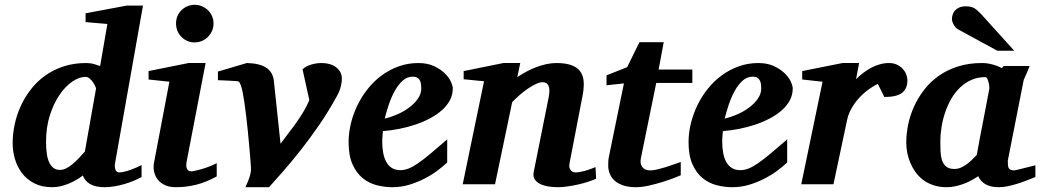

<svg xmlns="http://www.w3.org/2000/svg" viewBox="-20 -760 4294 792"><path d="M376 -394Q376.5 -396 373 -403.8Q369.6 -411.6 363.8 -420.4Q357.9 -429.2 349.9 -436Q341.8 -442.9 333 -442.9Q306.6 -442.9 278.1 -423.3Q249.5 -403.8 225.3 -368.4Q201.2 -333 185.5 -283.7Q169.9 -234.4 169.9 -174.8Q169.9 -114.3 184.6 -86.7Q199.2 -59.1 227.1 -59.1Q239.7 -59.1 252.7 -65.4Q265.6 -71.8 278.6 -82.5Q291.5 -93.3 304.4 -106.7Q317.4 -120.1 330.1 -134.8ZM455.1 -89.8Q452.6 -77.6 453.9 -69.6Q455.1 -61.5 457.8 -56.9Q460.4 -52.2 464.4 -50.5Q468.3 -48.8 471.2 -48.8Q481.4 -48.8 494.1 -52Q506.8 -55.2 519.8 -59.8Q532.7 -64.5 544.2 -69.6Q555.7 -74.7 564 -79.1V-29.8Q551.3 -22.5 533.2 -14.9Q515.1 -7.3 494.6 -1.2Q474.1 4.9 452.9 8.5Q431.6 12.2 412.1 12.2Q374 12.2 352.1 -0.5Q330.1 -13.2 321.8 -36.1Q308.6 -25.9 293.2 -17.1Q277.8 -8.3 261.5 -1.7Q245.1 4.9 228.5 8.5Q211.9 12.2 195.8 12.2Q152.3 12.2 121.3 -3.9Q90.3 -20 70.6 -46.1Q50.8 -72.3 41.5 -104.5Q32.2 -136.7 32.2 -168.9Q32.2 -207 40.5 -246.6Q48.8 -286.1 65.7 -322.8Q82.5 -359.4 107.7 -391.8Q132.8 -424.3 166.5 -448.2Q200.2 -472.2 242.4 -486.1Q284.7 -500 335 -500Q353.5 -500 368.4 -495.6Q383.3 -491.2 393.1 -487.8L422.9 -661.1L333 -668.9V-705.1L502 -736.8H569.8Z M874 -32.2Q829.1 -7.8 788.6 2.2Q748 12.2 705.1 12.2Q677.7 12.2 658.9 2.9Q640.1 -6.3 629.4 -21Q618.7 -35.6 615.2 -54Q611.8 -72.3 615.7 -90.8L678.7 -422.9L592.8 -432.1V-466.8L757.8 -500H828.1L751 -99.1Q749 -90.3 748.5 -82Q748 -73.7 749.8 -67.4Q751.5 -61 756.3 -57.1Q761.2 -53.2 770 -53.2Q773.9 -53.2 785.4 -55.7Q796.9 -58.1 812 -62.5Q827.1 -66.9 843.5 -73.2Q859.9 -79.6 874 -86.9ZM860.8 -663.1Q860.8 -647 854.7 -632.8Q848.6 -618.7 837.9 -607.9Q827.1 -597.2 813 -591.1Q798.8 -585 782.7 -585Q766.6 -585 752.7 -591.1Q738.8 -597.2 728.3 -607.9Q717.8 -618.7 711.9 -632.8Q706.1 -647 706.1 -663.1Q706.1 -679.2 711.9 -693.4Q717.8 -707.5 728.3 -717.8Q738.8 -728 752.7 -734.1Q766.6 -740.2 782.7 -740.2Q798.8 -740.2 813 -734.1Q827.1 -728 837.9 -717.8Q848.6 -707.5 854.7 -693.4Q860.8 -679.2 860.8 -663.1Z M1390.1 -436Q1390.1 -423.3 1387.7 -411.6Q1385.3 -399.9 1381.8 -390.1Q1378.4 -380.4 1374.5 -372.8Q1370.6 -365.2 1368.2 -360.8Q1334.5 -299.3 1295.9 -243.4Q1257.3 -187.5 1219.5 -139.6Q1181.6 -91.8 1147.9 -53.2Q1114.3 -14.6 1089.8 12.2H992.2Q1004.9 -13.7 1010.5 -33Q1016.1 -52.2 1015.1 -68.8Q1015.1 -70.3 1014.2 -83.7Q1013.2 -97.2 1011.5 -118.2Q1009.8 -139.2 1007.3 -166.3Q1004.9 -193.4 1002 -222.2Q999 -251 995.6 -280.3Q992.2 -309.6 988.5 -334.7Q984.9 -359.9 981 -379.6Q977.1 -399.4 973.1 -409.2Q970.7 -414.6 969 -418Q967.3 -421.4 964.8 -423.1Q962.4 -424.8 958.5 -425.3Q954.6 -425.8 947.8 -425.8Q937.5 -426.3 926.3 -427.2Q916.5 -427.7 904.1 -428.2Q891.6 -428.7 878.9 -429.2V-464.8L998 -500Q1049.8 -499 1077.9 -481Q1106 -462.9 1109.9 -424.8L1137.2 -167Q1155.3 -191.9 1172.6 -214.1Q1189.9 -236.3 1205.1 -258.1Q1220.2 -279.8 1233.2 -301.8Q1246.1 -323.7 1255.9 -347.2L1228 -474.1Q1240.7 -486.3 1262.2 -493.2Q1283.7 -500 1307.1 -500Q1324.7 -500 1339.8 -495.6Q1355 -491.2 1366.2 -482.7Q1377.4 -474.1 1383.8 -462.4Q1390.1 -450.7 1390.1 -436Z M1717.8 -396Q1717.8 -404.8 1716.6 -413.3Q1715.3 -421.9 1711.7 -428.7Q1708 -435.5 1700.9 -439.7Q1693.8 -443.8 1682.6 -443.8Q1659.2 -443.8 1640.9 -427.2Q1622.6 -410.6 1608.4 -385Q1594.2 -359.4 1584 -328.9Q1573.7 -298.3 1566.9 -271Q1592.8 -276.9 1619.6 -288.6Q1646.5 -300.3 1668.2 -316.7Q1689.9 -333 1703.9 -353Q1717.8 -373 1717.8 -396ZM1847.7 -395Q1847.7 -368.7 1835.7 -346.2Q1823.7 -323.7 1802.7 -305.2Q1781.7 -286.6 1753.7 -271.7Q1725.6 -256.8 1693.6 -246.1Q1661.6 -235.4 1627.2 -228.5Q1592.8 -221.7 1559.6 -219.2Q1558.6 -210 1557.6 -198.2Q1556.6 -186.5 1556.6 -178.2Q1556.6 -152.3 1560.5 -130.4Q1564.5 -108.4 1573.2 -92.3Q1582 -76.2 1596.4 -67.1Q1610.8 -58.1 1631.8 -58.1Q1647.9 -58.1 1664.6 -64.5Q1681.2 -70.8 1703.1 -85.7Q1725.1 -100.6 1754.4 -125Q1783.7 -149.4 1824.7 -185.1V-89.8Q1810.1 -75.7 1786.6 -57.9Q1763.2 -40 1733.4 -24.4Q1703.6 -8.8 1669.4 1.7Q1635.3 12.2 1598.6 12.2Q1565.9 12.2 1533.7 3.9Q1501.5 -4.4 1475.8 -25.4Q1450.2 -46.4 1434.1 -82.3Q1418 -118.2 1418 -173.8Q1418 -211.9 1427.5 -251Q1437 -290 1454.6 -326.2Q1472.2 -362.3 1497.6 -394Q1522.9 -425.8 1554.9 -449.2Q1586.9 -472.7 1625 -486.3Q1663.1 -500 1705.6 -500Q1742.2 -500 1769 -487.8Q1795.9 -475.6 1813.5 -458.7Q1831.1 -441.9 1839.4 -424.1Q1847.7 -406.2 1847.7 -395Z M2439 -22.9Q2425.8 -16.6 2406.2 -10.3Q2386.7 -3.9 2365 1Q2343.3 5.9 2321.5 9Q2299.8 12.2 2282.7 12.2Q2266.1 12.2 2246.8 9.8Q2227.5 7.3 2211.7 0.5Q2195.8 -6.3 2186.8 -18.6Q2177.7 -30.8 2181.6 -50.8L2242.7 -356Q2246.6 -374 2246.3 -386.5Q2246.1 -398.9 2242.4 -406.7Q2238.8 -414.6 2232.7 -417.7Q2226.6 -420.9 2218.8 -420.9Q2207 -420.9 2191.9 -414.1Q2176.8 -407.2 2159.9 -396Q2143.1 -384.8 2125.7 -369.9Q2108.4 -355 2092.8 -338.9L2022 0H1888.7L1976.6 -424.8L1892.6 -433.1V-466.8L2056.6 -500H2126L2113.8 -441.9Q2131.8 -454.1 2152.1 -464.8Q2172.4 -475.6 2193.1 -483.4Q2213.9 -491.2 2234.6 -495.6Q2255.4 -500 2274.9 -500Q2312 -500 2336.2 -491.5Q2360.4 -482.9 2372.8 -466.3Q2385.3 -449.7 2387.5 -425.3Q2389.6 -400.9 2383.8 -369.1L2329.6 -87.9Q2327.1 -75.7 2329.3 -68.1Q2331.5 -60.5 2335.7 -56.2Q2339.8 -51.8 2344.7 -50.3Q2349.6 -48.8 2353.5 -48.8Q2369.1 -48.8 2391.6 -54.9Q2414.1 -61 2436.5 -70.8Z M2687 -418 2624 -108.9Q2618.7 -85.4 2629.2 -71.3Q2639.6 -57.1 2663.1 -57.1Q2674.8 -57.1 2691.2 -61Q2707.5 -64.9 2725.1 -70.3Q2742.7 -75.7 2759.3 -81.8Q2775.9 -87.9 2788.1 -91.8V-37.1Q2779.8 -33.2 2758.8 -25.1Q2737.8 -17.1 2710.9 -8.8Q2684.1 -0.5 2655.3 5.9Q2626.5 12.2 2603 12.2Q2574.2 12.2 2552.7 5.4Q2531.2 -1.5 2517.1 -13.4Q2502.9 -25.4 2495.8 -42Q2488.8 -58.6 2488.8 -78.1Q2488.8 -87.9 2489.5 -97.7Q2490.2 -107.4 2492.7 -118.2L2553.7 -416L2481.9 -408.2V-449.2L2566.9 -482.9L2617.7 -585.9H2717.8L2696.8 -473.1H2835.9V-418Z M3120.1 -396Q3120.1 -404.8 3118.9 -413.3Q3117.7 -421.9 3114 -428.7Q3110.4 -435.5 3103.3 -439.7Q3096.2 -443.8 3085 -443.8Q3061.5 -443.8 3043.2 -427.2Q3024.9 -410.6 3010.7 -385Q2996.6 -359.4 2986.3 -328.9Q2976.1 -298.3 2969.2 -271Q2995.1 -276.9 3022 -288.6Q3048.8 -300.3 3070.6 -316.7Q3092.3 -333 3106.2 -353Q3120.1 -373 3120.1 -396ZM3250 -395Q3250 -368.7 3238 -346.2Q3226.1 -323.7 3205.1 -305.2Q3184.1 -286.6 3156 -271.7Q3127.9 -256.8 3095.9 -246.1Q3064 -235.4 3029.5 -228.5Q2995.1 -221.7 2961.9 -219.2Q2960.9 -210 2960 -198.2Q2959 -186.5 2959 -178.2Q2959 -152.3 2962.9 -130.4Q2966.8 -108.4 2975.6 -92.3Q2984.4 -76.2 2998.8 -67.1Q3013.2 -58.1 3034.2 -58.1Q3050.3 -58.1 3066.9 -64.5Q3083.5 -70.8 3105.5 -85.7Q3127.4 -100.6 3156.7 -125Q3186 -149.4 3227.1 -185.1V-89.8Q3212.4 -75.7 3189 -57.9Q3165.5 -40 3135.7 -24.4Q3106 -8.8 3071.8 1.7Q3037.6 12.2 3001 12.2Q2968.3 12.2 2936 3.9Q2903.8 -4.4 2878.2 -25.4Q2852.5 -46.4 2836.4 -82.3Q2820.3 -118.2 2820.3 -173.8Q2820.3 -211.9 2829.8 -251Q2839.4 -290 2856.9 -326.2Q2874.5 -362.3 2899.9 -394Q2925.3 -425.8 2957.3 -449.2Q2989.3 -472.7 3027.3 -486.3Q3065.4 -500 3107.9 -500Q3144.5 -500 3171.4 -487.8Q3198.2 -475.6 3215.8 -458.7Q3233.4 -441.9 3241.7 -424.1Q3250 -406.2 3250 -395Z M3723.1 -429.2Q3723.1 -394.5 3701.2 -377.2Q3679.2 -359.9 3627.9 -359.9L3601.1 -414.1Q3577.6 -402.3 3556.4 -386Q3535.2 -369.6 3518.6 -350.1Q3502 -330.6 3490.2 -308.6Q3478.5 -286.6 3474.1 -264.2L3418 0H3285.2L3373 -422.9L3289.1 -432.1V-466.8L3455.1 -500H3523.9L3511.2 -433.1Q3524.4 -446.8 3540.3 -459Q3556.2 -471.2 3573.7 -480.5Q3591.3 -489.7 3609.9 -494.9Q3628.4 -500 3647 -500Q3666.5 -500 3680.9 -492.9Q3695.3 -485.8 3704.6 -475.3Q3713.9 -464.8 3718.5 -452.4Q3723.1 -439.9 3723.1 -429.2Z M4061 -394Q4061.5 -396 4060.8 -403.8Q4060.1 -411.6 4057.9 -420.2Q4055.7 -428.7 4052.5 -435.3Q4049.3 -441.9 4044.9 -441.9Q4012.7 -441.9 3986.6 -430.2Q3960.4 -418.5 3939.7 -398.4Q3918.9 -378.4 3903.8 -352.1Q3888.7 -325.7 3878.7 -296.1Q3868.7 -266.6 3863.8 -235.8Q3858.9 -205.1 3858.9 -176.8Q3858.9 -156.7 3859.6 -136.7Q3860.4 -116.7 3865.5 -100.1Q3870.6 -83.5 3882.6 -73.2Q3894.5 -63 3917 -63Q3933.1 -63 3947.5 -70.3Q3961.9 -77.6 3973.9 -87.2Q3985.8 -96.7 3994.9 -106.4Q4003.9 -116.2 4009.3 -121.1Q4012.7 -141.1 4014.9 -152.1Q4017.1 -163.1 4018.8 -173.1Q4020.5 -183.1 4022.9 -195.8Q4025.4 -208.5 4030 -232.2Q4034.7 -255.9 4042 -294.2Q4049.3 -332.5 4061 -394ZM4251 -29.8Q4233.9 -22.9 4215.1 -15.6Q4196.3 -8.3 4176.8 -2.2Q4157.2 3.9 4137.7 8.1Q4118.2 12.2 4099.1 12.2Q4067.4 12.2 4046.1 0.5Q4024.9 -11.2 4015.1 -33.2Q4002 -24.4 3986.8 -16.1Q3971.7 -7.8 3955.1 -1.7Q3938.5 4.4 3920.9 8.3Q3903.3 12.2 3885.3 12.2Q3854.5 12.2 3830.1 3.9Q3805.7 -4.4 3787.1 -18.6Q3768.6 -32.7 3755.6 -51.3Q3742.7 -69.8 3734.4 -90.1Q3726.1 -110.4 3722.2 -131.3Q3718.3 -152.3 3718.3 -170.9Q3718.3 -208 3726.3 -246.8Q3734.4 -285.6 3751.2 -322.3Q3768.1 -358.9 3793.5 -391.4Q3818.8 -423.8 3853.5 -448Q3888.2 -472.2 3932.4 -486.1Q3976.6 -500 4030.3 -500Q4052.2 -500 4074 -494.1Q4095.7 -488.3 4112.8 -479L4120.1 -487.8H4227.1Q4224.6 -480.5 4220.7 -471.2Q4216.8 -461.9 4212.9 -453.1Q4209 -444.3 4205.8 -437.3Q4202.6 -430.2 4202.1 -426.8L4137.2 -97.2Q4137.2 -85.9 4137.9 -78.1Q4138.7 -70.3 4141.6 -65.7Q4144.5 -61 4149.9 -59.1Q4155.3 -57.1 4164.1 -57.1Q4166 -57.1 4178.5 -60.1Q4190.9 -63 4205.8 -66.9Q4220.7 -70.8 4233.9 -74Q4247.1 -77.1 4251 -78.1ZM4093.8 -550.8 3931.6 -639.2Q3926.3 -642.1 3921.9 -647.2Q3917.5 -652.3 3914.1 -658.2Q3910.6 -664.1 3908.7 -670.2Q3906.7 -676.3 3906.7 -681.2Q3906.7 -689.9 3909.7 -699.5Q3912.6 -709 3919.2 -716.6Q3925.8 -724.1 3936.8 -729Q3947.8 -733.9 3963.9 -733.9Q3974.1 -733.9 3981.9 -732.4Q3989.7 -731 3996.8 -727.3Q4003.9 -723.6 4011 -717.5Q4018.1 -711.4 4026.9 -702.1L4163.6 -550.8Z"/></svg>

Font: Charis SIL Afr
Style: Bold Italic
Weight: 700
Italic angle: -11°
Foundry: SIL International
Version: Version 5.000